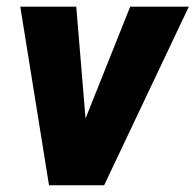

<svg xmlns="http://www.w3.org/2000/svg" viewBox="-20 -548 579 568"><path d="M201.7 -119.1 365.2 -528.3H538.6L288.1 0H186ZM205.6 -528.3 240.7 -105 223.1 0H125L40 -528.3Z"/></svg>

Font: Roboto Black
Style: Italic
Weight: 900
Italic angle: -12°
Designer: Christian Robertson
Foundry: Google
Version: Version 3.0; 2020